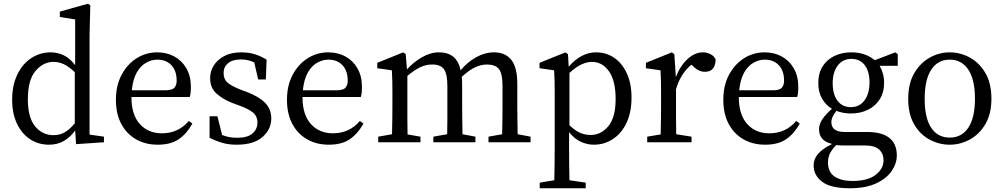

<svg xmlns="http://www.w3.org/2000/svg" viewBox="-20 -761 5368 1027"><path d="M129 -230Q129 -132 168 -85Q207 -38 266 -38Q300 -38 326.5 -53.5Q353 -69 380 -101V-375Q347 -406 320.5 -418Q294 -430 266 -430Q211 -430 170 -381.5Q129 -333 129 -230ZM387 10 382 -63Q357 -28 322.5 -7.5Q288 13 242 13Q185 13 140.5 -16.5Q96 -46 70.5 -100Q45 -154 45 -228Q45 -305 72.5 -362Q100 -419 147 -450Q194 -481 252 -481Q287 -481 319.5 -466Q352 -451 382 -413V-657L300 -670V-699L450 -741L463 -733L459 -574V-41L536 -30V0Z M821 -442Q791 -442 761.5 -425.5Q732 -409 711.5 -373Q691 -337 685 -278H864Q901 -278 913 -292Q925 -306 925 -329Q925 -382 897 -412Q869 -442 821 -442ZM824 13Q758 13 707.5 -16Q657 -45 628.5 -98.5Q600 -152 600 -227Q600 -304 630.5 -361Q661 -418 711 -449.5Q761 -481 821 -481Q872 -481 912.5 -459Q953 -437 977 -395.5Q1001 -354 1001 -296Q1001 -260 995 -242H683V-241Q683 -148 727.5 -98Q772 -48 846 -48Q934 -48 990 -114L1009 -100Q980 -47 937 -17Q894 13 824 13Z M1246 13Q1204 13 1170.5 3.5Q1137 -6 1101 -24V-139H1143L1168 -39Q1204 -24 1248 -24Q1304 -24 1330.5 -47Q1357 -70 1357 -105Q1357 -140 1332.5 -159.5Q1308 -179 1264 -195L1223 -210Q1172 -230 1138 -260.5Q1104 -291 1104 -343Q1104 -380 1123.5 -411Q1143 -442 1180 -461.5Q1217 -481 1271 -481Q1310 -481 1342.5 -471Q1375 -461 1406 -442L1402 -336H1361L1340 -427Q1324 -435 1306.5 -439Q1289 -443 1270 -443Q1224 -443 1200 -423Q1176 -403 1176 -371Q1176 -336 1199 -317.5Q1222 -299 1268 -281L1298 -270Q1364 -245 1397.5 -211.5Q1431 -178 1431 -127Q1431 -70 1384.5 -28.5Q1338 13 1246 13Z M1736 -442Q1706 -442 1676.5 -425.5Q1647 -409 1626.5 -373Q1606 -337 1600 -278H1779Q1816 -278 1828 -292Q1840 -306 1840 -329Q1840 -382 1812 -412Q1784 -442 1736 -442ZM1739 13Q1673 13 1622.5 -16Q1572 -45 1543.5 -98.5Q1515 -152 1515 -227Q1515 -304 1545.5 -361Q1576 -418 1626 -449.5Q1676 -481 1736 -481Q1787 -481 1827.5 -459Q1868 -437 1892 -395.5Q1916 -354 1916 -296Q1916 -260 1910 -242H1598V-241Q1598 -148 1642.5 -98Q1687 -48 1761 -48Q1849 -48 1905 -114L1924 -100Q1895 -47 1852 -17Q1809 13 1739 13Z M2003 0V-30L2077 -43Q2078 -81 2078.5 -128.5Q2079 -176 2079 -211V-258Q2079 -299 2078.5 -326.5Q2078 -354 2076 -385L1998 -396V-425L2137 -481L2150 -471L2157 -390Q2191 -428 2236.5 -454.5Q2282 -481 2328 -481Q2375 -481 2404 -458Q2433 -435 2444 -385Q2480 -429 2527 -455Q2574 -481 2623 -481Q2682 -481 2714.5 -441.5Q2747 -402 2747 -311V-211Q2747 -175 2747.5 -128Q2748 -81 2749 -43L2818 -30V0H2593V-30L2666 -43Q2667 -81 2667.5 -128Q2668 -175 2668 -211V-299Q2668 -368 2648.5 -392Q2629 -416 2585 -416Q2553 -416 2520.5 -400.5Q2488 -385 2450 -350Q2451 -340 2451.5 -328.5Q2452 -317 2452 -304V-211Q2452 -175 2452.5 -128Q2453 -81 2454 -43L2523 -30V0H2298V-30L2372 -43Q2373 -81 2373 -128Q2373 -175 2373 -211V-298Q2373 -366 2354.5 -391Q2336 -416 2292 -416Q2258 -416 2227 -401Q2196 -386 2159 -355V-211Q2159 -176 2159 -128Q2159 -80 2160 -42L2229 -30V0Z M2867 246V216L2945 203Q2946 162 2946.5 118Q2947 74 2947 34V-258Q2947 -299 2946.5 -326.5Q2946 -354 2944 -385L2866 -396V-425L3005 -481L3018 -471L3022 -404Q3054 -442 3091 -461.5Q3128 -481 3169 -481Q3222 -481 3264.5 -452.5Q3307 -424 3332.5 -369.5Q3358 -315 3358 -238Q3358 -161 3331.5 -104.5Q3305 -48 3259 -17.5Q3213 13 3156 13Q3122 13 3088 -2Q3054 -17 3024 -54V33Q3024 73 3024.5 117.5Q3025 162 3026 203L3113 216V246ZM3146 -430Q3120 -430 3090.5 -416.5Q3061 -403 3026 -371V-91Q3055 -63 3082 -51Q3109 -39 3139 -39Q3195 -39 3234 -86Q3273 -133 3273 -231Q3273 -329 3237.5 -379.5Q3202 -430 3146 -430Z M3442 0V-30L3514 -42Q3515 -80 3515.5 -128Q3516 -176 3516 -211V-258Q3516 -299 3515.5 -326.5Q3515 -354 3513 -385L3435 -396V-425L3574 -481L3587 -471L3595 -349Q3620 -412 3659 -446.5Q3698 -481 3739 -481Q3762 -481 3781 -471Q3800 -461 3808 -443Q3806 -377 3751 -377Q3734 -377 3719.5 -383.5Q3705 -390 3691 -403L3679 -415Q3622 -371 3596 -284V-211Q3596 -176 3596 -128.5Q3596 -81 3597 -43L3679 -30V0Z M4070 -442Q4040 -442 4010.5 -425.5Q3981 -409 3960.5 -373Q3940 -337 3934 -278H4113Q4150 -278 4162 -292Q4174 -306 4174 -329Q4174 -382 4146 -412Q4118 -442 4070 -442ZM4073 13Q4007 13 3956.5 -16Q3906 -45 3877.5 -98.5Q3849 -152 3849 -227Q3849 -304 3879.5 -361Q3910 -418 3960 -449.5Q4010 -481 4070 -481Q4121 -481 4161.5 -459Q4202 -437 4226 -395.5Q4250 -354 4250 -296Q4250 -260 4244 -242H3932V-241Q3932 -148 3976.5 -98Q4021 -48 4095 -48Q4183 -48 4239 -114L4258 -100Q4229 -47 4186 -17Q4143 13 4073 13Z M4409 109Q4409 160 4444.5 183.5Q4480 207 4539 207Q4621 207 4663.5 174.5Q4706 142 4706 96Q4706 61 4682.5 39Q4659 17 4605 17H4490Q4482 17 4472 16.5Q4462 16 4453 15Q4432 36 4420.5 57.5Q4409 79 4409 109ZM4532 -154Q4490 -154 4454 -168Q4427 -135 4427 -108Q4427 -55 4498 -55H4618Q4698 -55 4737.5 -23Q4777 9 4777 70Q4777 114 4749 154.5Q4721 195 4665 220.5Q4609 246 4525 246Q4424 246 4378 211.5Q4332 177 4332 123Q4332 91 4355 63Q4378 35 4431 9Q4361 -7 4361 -70Q4361 -95 4377 -120.5Q4393 -146 4430 -179Q4397 -199 4377 -233.5Q4357 -268 4357 -317Q4357 -370 4380.5 -406.5Q4404 -443 4444 -462Q4484 -481 4533 -481Q4609 -481 4659 -439L4769 -481L4782 -471V-409H4685Q4696 -391 4702.5 -368Q4709 -345 4709 -318Q4709 -266 4685 -229Q4661 -192 4621 -173Q4581 -154 4532 -154ZM4531 -188Q4578 -188 4604.5 -224.5Q4631 -261 4631 -320Q4631 -379 4605.5 -412.5Q4580 -446 4534 -446Q4488 -446 4461 -410.5Q4434 -375 4434 -316Q4434 -257 4459.5 -222.5Q4485 -188 4531 -188Z M5060 13Q5003 13 4952 -14.5Q4901 -42 4869.5 -96.5Q4838 -151 4838 -232Q4838 -314 4870 -369Q4902 -424 4952.5 -452.5Q5003 -481 5060 -481Q5117 -481 5168 -453Q5219 -425 5251 -370Q5283 -315 5283 -233Q5283 -152 5251 -97.5Q5219 -43 5168 -15Q5117 13 5060 13ZM5060 -25Q5124 -25 5159.5 -78Q5195 -131 5195 -233Q5195 -335 5159.5 -388.5Q5124 -442 5060 -442Q4996 -442 4961 -388Q4926 -334 4926 -232Q4926 -130 4961 -77.5Q4996 -25 5060 -25Z"/></svg>

Font: Source Serif 4 Subhead
Style: Regular
Weight: 400
Designer: Frank Grießhammer
Foundry: Adobe Systems Incorporated
Version: Version 4.004;hotconv 1.0.117;makeotfexe 2.5.65602